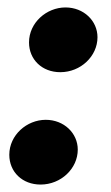

<svg xmlns="http://www.w3.org/2000/svg" viewBox="-20 -483 299 516"><path d="M89 13C144 13 189 -30 189 -81C189 -125 152 -161 103 -161C52 -161 5 -120 5 -67C5 -21 40 13 89 13ZM142 -289C197 -289 242 -332 242 -383C242 -427 205 -463 156 -463C105 -463 58 -422 58 -369C58 -323 93 -289 142 -289Z"/></svg>

Font: Fixel Display
Style: Bold Italic
Weight: 700
Italic angle: -10°
Designer: AlfaBravo + MacPaw
Foundry: Kyrylo Tkachov, Marchela Mozhyna, Serhii Makarenko, Maria Weinstein, Zakhar Kryvoshyya
Version: Version 1.210;Glyphs 3.2 (3217)